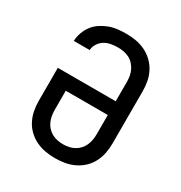

<svg xmlns="http://www.w3.org/2000/svg" viewBox="-175 -870 950 1005"><g transform="rotate(30 300.0 -367.5)"><path d="M300 8Q270 8 241 3Q212 -2 185 -15Q158 -28 136.5 -48.5Q115 -69 101.5 -95.5Q88 -122 82.5 -151Q77 -180 77 -210V-409H427V-525Q427 -543 424 -560.5Q421 -578 413.5 -593.5Q406 -609 394 -622.5Q382 -636 366.5 -644Q351 -652 333.5 -655.5Q316 -659 299 -659Q278 -659 257 -655.5Q236 -652 218 -641.5Q200 -631 188 -612.5Q176 -594 175 -573H79Q80 -599 89 -624Q98 -649 113.5 -669.5Q129 -690 151 -704.5Q173 -719 197 -728Q221 -737 247 -740Q273 -743 299 -743Q329 -743 358 -738Q387 -733 414 -720Q441 -707 462.5 -686.5Q484 -666 498 -639.5Q512 -613 517.5 -584Q523 -555 523 -525V-210Q523 -180 517.5 -151Q512 -122 498.5 -95.5Q485 -69 463.5 -48.5Q442 -28 415 -15Q388 -2 359 3Q330 8 300 8ZM300 -76Q318 -76 335 -79.5Q352 -83 367.5 -91.5Q383 -100 395 -113Q407 -126 414 -142Q421 -158 424 -175Q427 -192 427 -210V-326H173V-210Q173 -192 176 -175Q179 -158 186 -142Q193 -126 205 -113Q217 -100 232.5 -91.5Q248 -83 265 -79.5Q282 -76 300 -76Z"/></g></svg>

Font: Iosevka Fixed Medium Extended
Style: Regular
Weight: 500
Width: 7
Monospace: yes
Designer: Belleve Invis
Foundry: Belleve Invis
Version: Version 24.1.1; ttfautohint (v1.8.4)